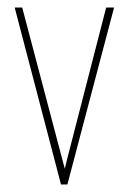

<svg xmlns="http://www.w3.org/2000/svg" viewBox="-20 -490 342 510"><path d="M142 0 19 -470H39L152 -42L160 -74L262 -470H283L159 0Z"/></svg>

Font: Smooch Sans Thin Thin
Style: Regular
Weight: 250
Version: Version 1.010